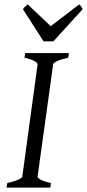

<svg xmlns="http://www.w3.org/2000/svg" viewBox="-20 -858 398 878"><path d="M292 -594.2Q261.2 -587.4 242.7 -579.1Q224.1 -570.8 223.1 -564L151.9 -50.8Q150.9 -44.9 166 -36.4Q181.2 -27.8 212.9 -21L210 0H9.8L13.2 -21Q43.9 -27.8 62.3 -35.9Q80.6 -43.9 82 -50.8L151.9 -564Q152.8 -569.8 137.7 -578.6Q122.6 -587.4 91.8 -594.2L95.2 -615.2H294.9ZM224.1 -668.9H179.2L85 -815.9Q91.8 -825.2 95.7 -828.6Q99.6 -832 106.9 -837.9L211.9 -738.3L342.3 -837.9Q348.1 -832.5 350.8 -828.9Q353.5 -825.2 357.9 -815.9Z"/></svg>

Font: Gentium Plus APac
Style: Italic
Weight: 400
Italic angle: -8°
Designer: J. Victor Gaultney, Annie Olsen, Iska Routamaa, Becca Hirsbrunner
Foundry: SIL International
Version: Version 5.000